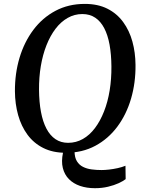

<svg xmlns="http://www.w3.org/2000/svg" viewBox="-20 -773 745 984"><path d="M466.5 191.5Q424.5 191.5 390.2 179.8Q356 168 333.2 145Q310.5 122 302 88Q293.5 54 303 9L362 3Q362.5 34.5 374.2 53.5Q386 72.5 405.5 82.2Q425 92 449.5 95.2Q474 98.5 501 98.5Q517 98.5 539.2 96Q561.5 93.5 583.8 88.5Q606 83.5 623 76.5L624 145Q611.5 155 588.2 165.8Q565 176.5 533.8 184Q502.5 191.5 466.5 191.5ZM317 10Q251 10 202 -14.5Q153 -39 121 -82.5Q89 -126 73 -183Q57 -240 56.5 -305Q56 -396.5 80.2 -477.2Q104.5 -558 151 -620Q197.5 -682 264.2 -717.5Q331 -753 414.5 -753Q482 -753 530.8 -728.2Q579.5 -703.5 611.2 -660Q643 -616.5 658.5 -560.2Q674 -504 674.5 -440.5Q675.5 -349.5 651.8 -268Q628 -186.5 581.5 -124Q535 -61.5 468.5 -25.8Q402 10 317 10ZM329 -41Q370 -41 404.8 -60.8Q439.5 -80.5 466.8 -116.8Q494 -153 513.2 -202Q532.5 -251 542 -309.5Q551.5 -368 551 -432Q550.5 -494.5 541.5 -544Q532.5 -593.5 514.2 -628.5Q496 -663.5 468.2 -682.2Q440.5 -701 402 -701Q361.5 -701 326.8 -681.2Q292 -661.5 264.8 -625.8Q237.5 -590 218.2 -541.2Q199 -492.5 189.2 -434.5Q179.5 -376.5 180 -313Q180.5 -249.5 190 -199.2Q199.5 -149 218 -113.8Q236.5 -78.5 264.2 -59.8Q292 -41 329 -41Z"/></svg>

Font: Merriweather 28pt Medium
Style: Italic
Weight: 500
Italic angle: -7.8°
Version: Version 2.101